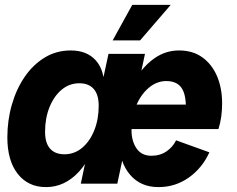

<svg xmlns="http://www.w3.org/2000/svg" viewBox="-20 -750 967 784"><path d="M627 14Q554 14 511 -36.5Q468 -87 468 -166Q468 -243 486 -311Q504 -379 536.5 -431.5Q569 -484 613.5 -514Q658 -544 711 -544Q767 -544 806 -516Q845 -488 866 -439.5Q887 -391 887 -327Q887 -301 883.5 -274.5Q880 -248 872 -223H447L469 -323H785L735 -265Q737 -276 738 -288Q739 -300 739 -312Q739 -368 719.5 -393.5Q700 -419 659 -419Q620 -419 587.5 -391.5Q555 -364 536 -318.5Q517 -273 517 -218Q517 -174 537.5 -144Q558 -114 598 -114Q634 -114 660 -132Q686 -150 699 -177L835 -128Q806 -64 751 -25Q696 14 627 14ZM168 14Q95 14 52.5 -40Q10 -94 10 -189Q10 -259 28.5 -323Q47 -387 81 -436.5Q115 -486 162.5 -515Q210 -544 269 -544Q335 -544 371.5 -503Q408 -462 406 -385L384 -226Q360 -111 302 -48.5Q244 14 168 14ZM243 -120Q284 -120 315.5 -146.5Q347 -173 365 -218Q383 -263 383 -318Q383 -364 362.5 -387Q342 -410 304 -410Q263 -410 231.5 -383.5Q200 -357 182 -312Q164 -267 164 -212Q164 -166 184.5 -143Q205 -120 243 -120ZM310 0 341 -147 386 -265 393 -391 423 -530H572L459 0ZM440 -585 520 -730H677L552 -585Z"/></svg>

Font: Radio Canada Big
Style: Bold Italic
Weight: 700
Italic angle: -12°
Designer: Étienne Aubert Bonn
Foundry: Coppers and Brasses
Version: Version 1.001